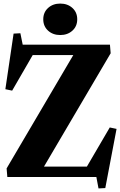

<svg xmlns="http://www.w3.org/2000/svg" viewBox="-20 -990 674 1074"><path d="M56 -802 94 -804 107 -740H595L599 -692L226 -58H466L594 -277L632 -269L569 62L531 64L519 0H21L17 -48L390 -682H163L48 -483L10 -491ZM222 -882Q222 -921 249 -945.5Q276 -970 317 -970Q358 -970 385 -945.5Q412 -921 412 -882Q412 -843 385 -818.5Q358 -794 317 -794Q276 -794 249 -818.5Q222 -843 222 -882Z"/></svg>

Font: Minipax
Style: Bold
Weight: 700
Designer: Raphaël Ronot, Igor Stepanchenko (Cyrillic)
Foundry: steppetype
Version: Version 1.002